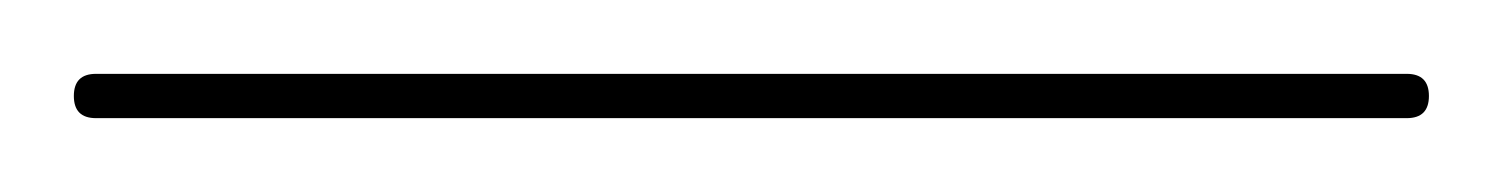

<svg xmlns="http://www.w3.org/2000/svg" viewBox="-26 -26 407 52"><path d="M0 6Q-6 6 -6 0Q-6 -6 0 -6Q89 -6 177.5 -6Q266 -6 355 -6Q355 -6 355 -6Q355 -6 355 -6Q361 -6 361 0Q361 6 355 6Q266 6 177.5 6Q89 6 0 6Q0 6 0 6Q0 6 0 6Z"/></svg>

Font: FRB American Cursive Guidelines Arrows Thin
Style: Italic
Weight: 100
Italic angle: -25°
Version: Version 2.0;Modular Font Editor K font №1